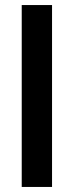

<svg xmlns="http://www.w3.org/2000/svg" viewBox="-20 -740 293 760"><path d="M66 0V-720H186V0Z"/></svg>

Font: DM Sans 20pt SemiBold
Style: Regular
Weight: 600
Version: Version 4.004;gftools[0.9.30]